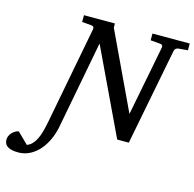

<svg xmlns="http://www.w3.org/2000/svg" viewBox="-227 -799 1167 1155"><g transform="rotate(15 356.0 -221.0)"><path d="M186 14.2Q177.7 58.1 159.9 97.2Q142.1 136.2 116.5 165.5Q90.8 194.8 57.6 211.9Q24.4 229 -14.2 229Q-42 229 -59.3 223.9Q-76.7 218.8 -86.2 210.4Q-95.7 202.1 -98.9 191.9Q-102.1 181.6 -102.1 171.9Q-102.1 160.6 -97.2 149.7Q-92.3 138.7 -84 129.6Q-75.7 120.6 -65.2 114Q-54.7 107.4 -43 105.5L24.9 171.9Q43.5 164.6 57.1 150.4Q70.8 136.2 81.3 114.7Q91.8 93.3 99.6 64.5Q107.4 35.6 114.3 -1L229.5 -604Q231 -612.3 227.1 -617.7Q223.1 -623 210.4 -624L154.8 -628.9V-670.9H347.7V-645L572.8 -168L657.7 -604Q659.2 -612.3 655.3 -617.7Q651.4 -623 638.7 -624L581.5 -628.9V-670.9H813.5V-628.9L756.8 -624Q747.1 -623 740.5 -618.4Q733.9 -613.8 731.4 -604L613.8 0H541.5L289.6 -530.8Z"/></g></svg>

Font: Charis SIL
Style: Italic
Weight: 400
Italic angle: -11°
Foundry: SIL International
Version: Version 4.112